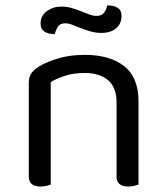

<svg xmlns="http://www.w3.org/2000/svg" viewBox="-20 -675 600 700"><path d="M405 -301Q405 -357 373.5 -383Q342 -409 289 -409Q249 -409 218 -399Q187 -389 165 -376V-2Q160 0 150 2.5Q140 5 128 5Q85 5 85 -31V-372Q85 -393 93.5 -406.5Q102 -420 123 -433Q149 -449 192 -462Q235 -475 289 -475Q380 -475 432.5 -434Q485 -393 485 -305V-2Q480 0 469.5 2.5Q459 5 448 5Q405 5 405 -31ZM203 -651Q224 -651 242 -645.5Q260 -640 275.5 -634Q291 -628 305 -622.5Q319 -617 332 -617Q350 -617 358.5 -627.5Q367 -638 371 -655H377Q395 -655 409 -646.5Q423 -638 423 -617Q423 -588 403 -571.5Q383 -555 350 -555Q329 -555 310 -560.5Q291 -566 274.5 -572.5Q258 -579 244 -584.5Q230 -590 218 -590Q200 -590 192 -579Q184 -568 180 -551H174Q156 -551 142 -560Q128 -569 128 -589Q128 -618 151 -634.5Q174 -651 203 -651Z"/></svg>

Font: Baloo Da 2
Style: Regular
Weight: 400
Designer: Noopur Datye, Sulekha Rajkumar and Ek Type
Foundry: Ek Type
Version: Version 1.640;hotconv 1.0.111;makeotfexe 2.5.65597; ttfautoh